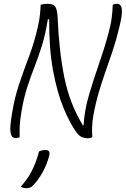

<svg xmlns="http://www.w3.org/2000/svg" viewBox="-20 -725 665 1015"><path d="M84 0Q77 5 63 5Q41 5 36 -23Q31 -51 43 -122Q57 -210 82.5 -284.5Q108 -359 135 -431Q162 -503 180 -583Q188 -617 191 -645.5Q194 -674 195 -700Q206 -703 214.5 -704Q223 -705 232 -705Q263 -705 273 -688.5Q283 -672 285 -627Q292 -456 320 -316.5Q348 -177 418 -63H422Q426 -138 449 -218Q472 -298 501 -380.5Q530 -463 552 -544Q565 -590 570 -627Q575 -664 576 -700Q586 -705 599 -705Q620 -705 624 -677Q628 -649 610 -578Q594 -511 575 -454.5Q556 -398 537 -344.5Q518 -291 501.5 -234.5Q485 -178 473 -112Q468 -81 467 -53.5Q466 -26 468 0Q459 6 444 6Q422 5 409 -2Q396 -9 383 -27Q349 -74 315.5 -155Q282 -236 260.5 -352Q239 -468 240 -623H233Q221 -546 202.5 -486.5Q184 -427 163 -373.5Q142 -320 123.5 -262.5Q105 -205 93 -132Q86 -91 84.5 -62.5Q83 -34 84 0ZM186 76Q194 72 202 70Q210 68 221 68Q248 68 240 98Q229 143 205 186Q181 229 155 255Q147 264 137.5 267Q128 270 119 270Q100 270 90 261Q157 191 186 76Z"/></svg>

Font: Recursive Mn Csl St Lt
Style: Italic
Weight: 300
Italic angle: -15°
Monospace: yes
Version: Version 1.079;hotconv 1.0.112;makeotfexe 2.5.65598; ttfautoh